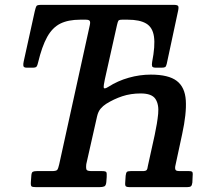

<svg xmlns="http://www.w3.org/2000/svg" viewBox="-20 -770 886 790"><path d="M107 -20.5 109 -48.5Q110 -60.5 115 -63.2Q120 -66 131.5 -66H193Q211 -66 215.2 -70.8Q219.5 -75.5 223.5 -93.5L349.5 -666.5Q352.5 -680 348.8 -684.5Q345 -689 333 -689H310Q260.5 -689 228 -672.8Q195.5 -656.5 174 -617.8Q152.5 -579 136.5 -512Q134 -500.5 130.5 -496Q127 -491.5 114 -491.5H90.5Q77.5 -491.5 76.2 -498.8Q75 -506 77.5 -517L123 -723.5Q127 -740.5 130 -745.2Q133 -750 150 -750H695Q709.5 -750 712.8 -745.5Q716 -741 713 -726.5L666 -507Q663.5 -496.5 659.5 -494Q655.5 -491.5 644 -491.5H622Q608 -491.5 606 -497.2Q604 -503 606 -515Q619 -581.5 613.5 -619.5Q608 -657.5 581.5 -673.2Q555 -689 505.5 -689H483Q470 -689 467.2 -684.8Q464.5 -680.5 461.5 -667.5L411.5 -444Q405.5 -416.5 407 -409.2Q408.5 -402 425.5 -412.5Q464.5 -437.5 509.8 -450.2Q555 -463 600.5 -463Q673.5 -463 707.2 -437.2Q741 -411.5 744.5 -357.2Q748 -303 729.5 -218L701 -85.5Q699.5 -74 703.2 -70Q707 -66 718 -66H757.5Q770 -66 772 -61.2Q774 -56.5 772.5 -43L771.5 -19Q770 -7 765.5 -3.5Q761 0 749.5 0H513.5Q503.5 0 499 -2.5Q494.5 -5 495 -16L497 -47Q498.5 -59 502 -62.5Q505.5 -66 517.5 -66H566.5Q579.5 -66 583.2 -70.2Q587 -74.5 588.5 -87.5L616.5 -214.5Q627 -263 630.8 -301.8Q634.5 -340.5 619.5 -363Q604.5 -385.5 559 -385.5Q518 -385.5 483.2 -374Q448.5 -362.5 416.5 -342.5Q404 -334.5 394 -322.8Q384 -311 379.5 -291.5L335 -94.5Q333 -75.5 336.8 -70.8Q340.5 -66 359 -66H400Q415 -66 417.5 -61.5Q420 -57 419 -41.5L417.5 -21Q416 -6 409 -3Q402 0 388.5 0H128.5Q113.5 0 109.8 -3.2Q106 -6.5 107 -20.5Z"/></svg>

Font: Besley* Narrow Medium
Style: Italic
Weight: 500
Width: 4
Italic angle: -13°
Designer: Owen Earl
Foundry: indestructible type*
Version: Version 3.000; ttfautohint (v1.8.3)